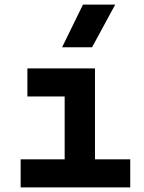

<svg xmlns="http://www.w3.org/2000/svg" viewBox="-20 -815 626 835"><path d="M69.8 0V-122.1H261.2V-395.5H99.1V-517.6H393.1V-122.1H546.4V0ZM250 -609.4 340.8 -794.9H481L380.4 -609.4Z"/></svg>

Font: Cascadia Code NF
Style: Bold
Weight: 700
Monospace: yes
Designer: Aaron Bell
Foundry: Saja Typeworks
Version: Version 2404.023; ttfautohint (v1.8.4)